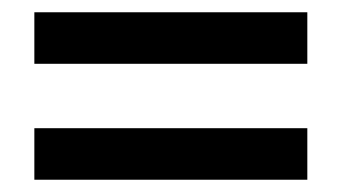

<svg xmlns="http://www.w3.org/2000/svg" viewBox="-20 -526 557 313"><path d="M36 -422V-506H481V-422ZM36 -233V-317H481V-233Z"/></svg>

Font: League Gothic
Style: Regular
Weight: 400
Designer: The League of Moveable Type
Version: Version 2.001